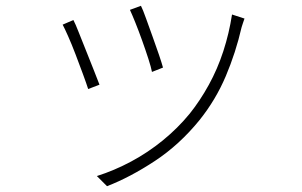

<svg xmlns="http://www.w3.org/2000/svg" viewBox="-20 -582 1040 662"><path d="M466 -562Q473 -548 483.5 -518.5Q494 -489 506 -456Q518 -423 528 -393.5Q538 -364 542 -349L504 -334Q501 -350 491.5 -379.5Q482 -409 470 -442.5Q458 -476 446.5 -504.5Q435 -533 428 -548ZM823 -518Q820 -510 817.5 -502Q815 -494 813 -488Q793 -401 758.5 -319.5Q724 -238 668 -168Q599 -83 514 -27Q429 29 349 60L314 25Q374 6 432 -25Q490 -56 541.5 -98Q593 -140 634 -190Q670 -235 700 -289.5Q730 -344 750 -405.5Q770 -467 780 -532ZM233 -513Q240 -500 251.5 -470.5Q263 -441 277 -406.5Q291 -372 303.5 -340Q316 -308 323 -290L284 -275Q278 -294 266 -326.5Q254 -359 240.5 -394.5Q227 -430 214.5 -458Q202 -486 196 -497Z"/></svg>

Font: Noto Sans JP Thin ExtraLight
Style: Regular
Weight: 250
Version: Version 2.004-H2;hotconv 1.0.118;makeotfexe 2.5.65603